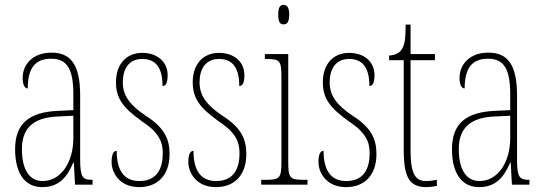

<svg xmlns="http://www.w3.org/2000/svg" viewBox="-20 -758 2233 788"><path d="M153 10C224 10 256 -33 281 -91H283L288 0H360V-20H358C320 -20 309 -29 309 -103V-366C309 -495 269 -542 191 -542C117 -542 73 -496 73 -438C73 -411 81 -395 94 -395C94 -482 127 -517 190 -517C254 -517 281 -477 281 -371V-306L218 -303C99 -298 42 -250 42 -146C42 -41 86 10 153 10ZM155 -15C96 -15 70 -69 70 -146C70 -228 112 -276 219 -280L281 -283V-191C281 -92 230 -15 155 -15Z M551 10C629 10 676 -41 676 -126C676 -185 656 -234 578 -283C514 -326 484 -365 484 -420C484 -473 507 -516 564 -516C621 -516 647 -478 647 -405C662 -405 668 -421 668 -450C668 -504 626 -541 564 -541C497 -541 456 -493 456 -421C456 -355 483 -317 564 -259C634 -213 648 -174 648 -129C648 -52 613 -15 552 -15C488 -15 459 -60 459 -139C446 -139 438 -125 438 -93C438 -50 470 10 551 10Z M866 10C944 10 991 -41 991 -126C991 -185 971 -234 893 -283C829 -326 799 -365 799 -420C799 -473 822 -516 879 -516C936 -516 962 -478 962 -405C977 -405 983 -421 983 -450C983 -504 941 -541 879 -541C812 -541 771 -493 771 -421C771 -355 798 -317 879 -259C949 -213 963 -174 963 -129C963 -52 928 -15 867 -15C803 -15 774 -60 774 -139C761 -139 753 -125 753 -93C753 -50 785 10 866 10Z M1144 -658C1157 -658 1167 -666 1167 -698C1167 -729 1157 -738 1144 -738C1130 -738 1122 -729 1122 -698C1122 -666 1130 -658 1144 -658ZM1052 0H1242V-20H1229C1169 -20 1163 -26 1163 -96V-536H1067V-516H1073C1131 -516 1135 -508 1135 -437V-96C1135 -26 1129 -20 1068 -20H1052Z M1400 10C1478 10 1525 -41 1525 -126C1525 -185 1505 -234 1427 -283C1363 -326 1333 -365 1333 -420C1333 -473 1356 -516 1413 -516C1470 -516 1496 -478 1496 -405C1511 -405 1517 -421 1517 -450C1517 -504 1475 -541 1413 -541C1346 -541 1305 -493 1305 -421C1305 -355 1332 -317 1413 -259C1483 -213 1497 -174 1497 -129C1497 -52 1462 -15 1401 -15C1337 -15 1308 -60 1308 -139C1295 -139 1287 -125 1287 -93C1287 -50 1319 10 1400 10Z M1731 10C1742 10 1758 8 1773 5V-20C1756 -17 1745 -15 1729 -15C1687 -15 1665 -40 1665 -140V-511H1765V-536H1665V-657H1645C1644 -610 1644 -575 1627 -553C1618 -540 1602 -532 1577 -530V-511H1637V-141C1637 -26 1663 10 1731 10Z M1946 10C2017 10 2049 -33 2074 -91H2076L2081 0H2153V-20H2151C2113 -20 2102 -29 2102 -103V-366C2102 -495 2062 -542 1984 -542C1910 -542 1866 -496 1866 -438C1866 -411 1874 -395 1887 -395C1887 -482 1920 -517 1983 -517C2047 -517 2074 -477 2074 -371V-306L2011 -303C1892 -298 1835 -250 1835 -146C1835 -41 1879 10 1946 10ZM1948 -15C1889 -15 1863 -69 1863 -146C1863 -228 1905 -276 2012 -280L2074 -283V-191C2074 -92 2023 -15 1948 -15Z"/></svg>

Font: Noto Serif Bengali ExtraCondensed Thin
Style: Regular
Weight: 100
Width: 2
Designer: Juan Bruce, Universal Thirst, Indian Type Foundry and the Monotype Design Team.
Foundry: Monotype Imaging Inc.
Version: Version 2.003